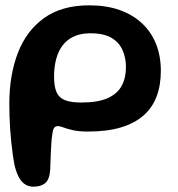

<svg xmlns="http://www.w3.org/2000/svg" viewBox="-20 -466 668 721"><path d="M106 235Q89 235 75.5 227Q62 219 52.2 202Q42.5 185 35.5 158.5Q31.5 138.5 28.2 115.8Q25 93 22.5 69Q20 45 18.2 20.2Q16.5 -4.5 15.8 -28.8Q15 -53 15 -76Q15 -183.5 47 -267Q79 -350.5 145.5 -398.2Q212 -446 315 -446Q379 -446 428.8 -428.5Q478.5 -411 513.2 -378.5Q548 -346 566 -300.8Q584 -255.5 584 -200Q584 -145.5 567.8 -103Q551.5 -60.5 518 -31.5Q484.5 -2.5 433 12.8Q381.5 28 310 28Q276 28 253.5 22.8Q231 17.5 218 12.5Q205 7.5 198 7.5Q188.5 7.5 183.5 13.8Q178.5 20 176.5 38.5Q174.5 48.5 173.2 66.5Q172 84.5 171 105Q170 125.5 169.5 143.5Q169 161.5 168.5 172Q166 208 150 221.5Q134 235 106 235ZM285 -81Q347 -81 383.8 -97.2Q420.5 -113.5 436.8 -143.5Q453 -173.5 453 -214.5Q453 -247 441 -276Q429 -305 400 -323Q371 -341 319.5 -341Q283.5 -341 257.8 -329.2Q232 -317.5 215.5 -296Q199 -274.5 191 -244.5Q183 -214.5 183 -178Q183 -140.5 192.5 -119.5Q202 -98.5 224.2 -89.8Q246.5 -81 285 -81Z"/></svg>

Font: Gluten Thin Medium
Style: Regular
Weight: 500
Version: Version 1.300